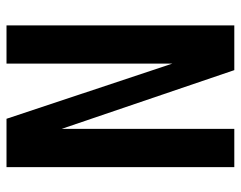

<svg xmlns="http://www.w3.org/2000/svg" viewBox="-95 -645 740 590"><g transform="rotate(-90 275.0 -350.0)"><path d="M56.5 0V-700H205L374.5 -190.5V-700H492V0H354.5L174 -530.5V0Z"/></g></svg>

Font: Trispace SemiCondensed Medium
Style: Regular
Weight: 500
Width: 4
Designer: Tyler Finck
Foundry: Etcetera Type Company
Version: Version 1.210; ttfautohint (v1.8.3)